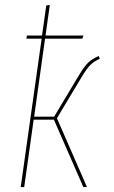

<svg xmlns="http://www.w3.org/2000/svg" viewBox="-20 -754 460 774"><path d="M382.3 -517.1Q356.9 -505.4 343.3 -491.2Q329.6 -477.1 309.1 -443.4L209.5 -277.3L330.6 0H315.9L197.3 -271.5H115.7L77.6 0H63.5L147.9 -598.1H86.4L88.4 -610.8H149.4L166.5 -731.9L180.7 -733.9L163.6 -610.8H316.4L312 -598.1H161.6L117.7 -283.7H198.2L299.8 -453.1Q319.8 -486.3 335.2 -501.2Q350.6 -516.1 377.9 -528.3Z"/></svg>

Font: Fira Sans Compressed Hair
Style: Italic
Weight: 100
Width: 3
Italic angle: -8°
Designer: Carrois Corporate & Edenspiekermann AG
Foundry: Carrois Corporate GbR & Edenspiekermann AG
Version: Version 4.203;PS 004.203;hotconv 1.0.88;makeotf.lib2.5.64775